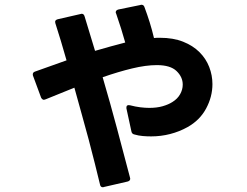

<svg xmlns="http://www.w3.org/2000/svg" viewBox="-20 -725 1040 808"><path d="M413 63Q403 63 401 52Q391 11 379 -37.5Q367 -86 353 -138.5Q339 -191 323.5 -246Q308 -301 293 -356L172 -307Q166 -305 165 -305Q158 -305 153 -314L119 -406Q118 -408 118 -412Q118 -421 128 -424L260 -471Q236 -556 213 -627L212 -633Q212 -641 223 -644L319 -666L323 -667H324Q333 -667 336 -656L380 -511Q413 -521 445 -529.5Q477 -538 507 -546Q499 -575 489.5 -605Q480 -635 469 -667Q467 -671 467 -673Q467 -682 478 -685L571 -704Q572 -705 575 -705Q585 -705 588 -695Q600 -663 610 -631Q620 -599 628 -565Q635 -566 641 -566Q647 -566 653 -566Q709 -566 750.5 -549.5Q792 -533 819.5 -505.5Q847 -478 860.5 -443Q874 -408 874 -371Q874 -318 847.5 -268.5Q821 -219 769 -190Q735 -171 696 -161Q657 -151 616 -151Q599 -151 581 -152.5Q563 -154 546 -159Q535 -161 533 -172L512 -269V-273Q512 -285 527 -282Q550 -276 570.5 -273.5Q591 -271 608 -271Q640 -271 664.5 -278Q689 -285 706 -296Q727 -309 738 -328.5Q749 -348 749 -369Q749 -401 723 -426Q697 -451 640 -451Q594 -451 536 -437Q478 -423 412 -400Q444 -291 472.5 -184Q501 -77 527 22L528 27Q528 36 517 39L417 62Q416 63 413 63Z"/></svg>

Font: LINE Seed JP_TTF Bold
Style: Regular
Weight: 700
Designer: LINE & Fontrix & Fontworks
Version: Version 1.009